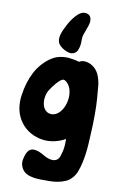

<svg xmlns="http://www.w3.org/2000/svg" viewBox="-107 -836 716 1124"><g transform="rotate(10 251.5 -274.0)"><path d="M196.3 -659.2C190.4 -646.5 185.5 -632.8 182.6 -620.1C181.6 -614.3 180.7 -608.4 180.7 -603.5C180.7 -595.7 181.6 -587.9 184.6 -580.1C184.6 -579.1 184.6 -579.1 184.6 -579.1L185.5 -578.1C196.3 -553.7 239.3 -530.3 263.7 -530.3C265.6 -530.3 267.6 -530.3 269.5 -531.2C284.2 -533.2 294.9 -541 301.8 -554.7C313.5 -582 312.5 -603.5 312.5 -622.1C312.5 -640.6 318.4 -655.3 323.2 -668C326.2 -673.8 328.1 -679.7 330.1 -686.5C335 -697.3 337.9 -709 340.8 -720.7C341.8 -725.6 342.8 -730.5 342.8 -735.4C342.8 -742.2 341.8 -748 339.8 -754.9C332 -774.4 315.4 -777.3 303.7 -777.3C300.8 -777.3 296.9 -777.3 293 -776.4C269.5 -769.5 252.9 -750 238.3 -731.4C221.7 -710.9 208 -683.6 196.3 -659.2ZM460.9 -93.8C462.9 -128.9 463.9 -164.1 463.9 -200.2V-206.1C463.9 -240.2 462.9 -273.4 460 -306.6C459 -317.4 458 -328.1 457 -340.8L454.1 -376C447.3 -418.9 434.6 -460.9 394.5 -484.4C372.1 -497.1 341.8 -503.9 319.3 -489.3C302.7 -494.1 286.1 -498 267.6 -500C258.8 -501 250 -502 241.2 -502C232.4 -502 224.6 -501 215.8 -500C193.4 -497.1 174.8 -490.2 158.2 -479.5C124 -459 89.8 -423.8 66.4 -380.9C43.9 -337.9 29.3 -290 22.5 -238.3C20.5 -226.6 19.5 -214.8 19.5 -202.1C19.5 -189.5 20.5 -175.8 22.5 -162.1C37.1 -75.2 105.5 -9.8 200.2 -2C243.2 1 287.1 -10.7 323.2 -31.2C323.2 16.6 322.3 29.3 308.6 72.3C294.9 115.2 250 109.4 210 85C189.5 72.3 170.9 65.4 154.3 63.5C124 59.6 109.4 82 101.6 106.4C92.8 134.8 88.9 157.2 105.5 185.5C132.8 232.4 209 228.5 251 228.5H269.5C300.8 228.5 333 223.6 363.3 210.9C391.6 199.2 413.1 173.8 424.8 145.5C440.4 106.4 447.3 63.5 451.2 37.1C458 -8.8 458 -47.9 460.9 -93.8ZM265.6 -362.3C329.1 -309.6 290 -159.2 212.9 -159.2H210C173.8 -162.1 157.2 -195.3 157.2 -230.5C156.2 -232.4 156.2 -234.4 157.2 -237.3C158.2 -257.8 163.1 -276.4 171.9 -291C188.5 -319.3 228.5 -370.1 247.1 -370.1C253.9 -370.1 259.8 -367.2 265.6 -362.3Z"/></g></svg>

Font: Day Care
Style: Regular
Weight: 400
Designer: Noponies
Version: Version 1.000;PS 001.000;hotconv 1.0.88;makeotf.lib2.5.64775